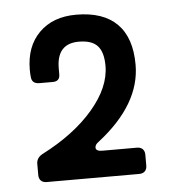

<svg xmlns="http://www.w3.org/2000/svg" viewBox="-40 -764 465 517"><g transform="rotate(-5 192.5 -505.0)"><path d="M205 -365Q205 -355 223 -355H316Q326 -355 331.5 -349.5Q337 -344 337 -334V-305Q337 -295 331.5 -289.5Q326 -284 316 -284H66Q56 -284 50.5 -289.5Q45 -295 45 -305V-335Q45 -351 61 -360Q149 -405 200 -464.5Q251 -524 251 -582Q251 -619 235.5 -636Q220 -653 185 -653Q125 -653 125 -586V-573V-570Q125 -551 106 -551H70Q49 -551 48 -570Q47 -576 47 -589Q47 -652 84 -689Q121 -726 184 -726Q257 -726 294.5 -688.5Q332 -651 332 -578Q332 -471 215 -380Q205 -373 205 -365Z"/></g></svg>

Font: Shippori Antique B1
Style: Regular
Weight: 400
Designer: FONTDASU
Foundry: FONTDASU / Google Inc. / but / Adobe
Version: Version 2.001